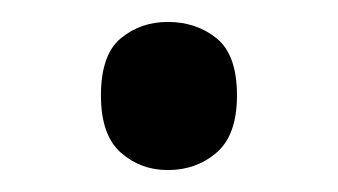

<svg xmlns="http://www.w3.org/2000/svg" viewBox="-20 -440 308 175"><path d="M72 -353Q72 -390 90 -405Q108 -420 133 -420Q159 -420 177.5 -405Q196 -390 196 -353Q196 -317 177.5 -301Q159 -285 133 -285Q108 -285 90 -301Q72 -317 72 -353Z"/></svg>

Font: Noto Sans Malayalam
Style: Regular
Weight: 400
Designer: Jelle Bosma - Monotype Design Team
Foundry: Monotype Imaging Inc.
Version: Version 2.103